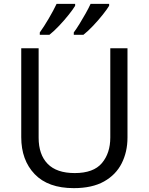

<svg xmlns="http://www.w3.org/2000/svg" viewBox="-20 -964 771 994"><path d="M640 -252Q640 -178 610 -118.5Q580 -59 518.5 -24.5Q457 10 362 10Q229 10 159.5 -62.5Q90 -135 90 -254V-714H180V-251Q180 -164 226.5 -116Q273 -68 367 -68Q464 -68 507.5 -119.5Q551 -171 551 -252V-714H640ZM545 -934Q535 -917 512 -888Q489 -859 462 -830.5Q435 -802 412 -784H362V-796Q376 -815 392 -841Q408 -867 423.5 -894.5Q439 -922 449 -944H545ZM369 -934Q359 -917 336 -888Q313 -859 286 -830.5Q259 -802 236 -784H186V-796Q207 -825 232 -867.5Q257 -910 273 -944H369Z"/></svg>

Font: Noto Sans Limbu
Style: Regular
Weight: 400
Designer: Monotype Design Team
Foundry: Monotype Imaging Inc.
Version: Version 2.004; ttfautohint (v1.8.4.7-5d5b)